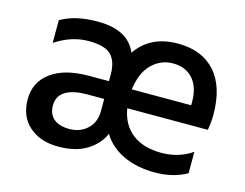

<svg xmlns="http://www.w3.org/2000/svg" viewBox="-78 -636 972 762"><g transform="rotate(15 408.0 -255.0)"><path d="M741 -115V-27Q685 5 610 5Q535 5 479.5 -21.5Q424 -48 395 -96Q376 -52 330.5 -23.5Q285 5 212 5Q139 5 93.5 -35Q48 -75 48 -145.5Q48 -216 103.5 -257Q159 -298 259 -298H341V-326Q341 -378 316 -404.5Q291 -431 222 -431Q153 -431 86 -387V-480Q144 -515 238 -515Q363 -515 398 -430Q454 -513 568 -513Q667 -513 721.5 -452Q776 -391 776 -275Q776 -247 770 -213H439Q450 -147 495.5 -112Q541 -77 614 -77Q687 -77 741 -115ZM681 -290V-308Q680 -367 650 -399.5Q620 -432 569.5 -432Q519 -432 482.5 -396Q446 -360 437 -290ZM341 -175V-225H274Q151 -225 151 -147Q151 -113 173 -93.5Q195 -74 238.5 -74Q282 -74 311.5 -101.5Q341 -129 341 -175Z"/></g></svg>

Font: Hind Medium
Style: Regular
Weight: 500
Designer: Manushi Parikh, Satya Rajpurohit
Foundry: Indian Type Foundry
Version: Version 1.201;PS 1.0;hotconv 1.0.78;makeotf.lib2.5.61930; tt